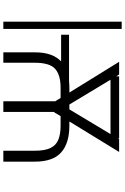

<svg xmlns="http://www.w3.org/2000/svg" viewBox="186 -954 767 1180"><g transform="rotate(90 570.0 -363.5)"><path d="M365.1 0H301.1V-192.8Q301.1 -250.7 315.7 -290.5Q330.3 -330.3 356.9 -355.1H192.8V-403.8H478Q497.2 -405.9 518.5 -405.9H548.3L359.4 -711.6H437.5L448.5 -693.5V-711.6H831V-704.5L835.2 -711.6H913.4L726.2 -405.9H752.5Q860.4 -405.5 916.7 -355.1Q973 -304.7 973 -192.8V0H905.9V-192.8Q905.9 -256.4 888.5 -290.8Q871.1 -325.3 836.8 -338.6Q802.6 -351.9 752.5 -351.9H693.2L673.7 -319.6L674.7 -317.8L672.2 -317.1L669 -312.1H667.6V0H601.9V-318.9L581.7 -351.9H518.5Q440.3 -351.9 402.7 -318.4Q365.1 -284.8 365.1 -192.8ZM621.8 -405.9H651.6L803.6 -658.7H469.5ZM157.3 -727.3V0H112.6V-727.3Z"/></g></svg>

Font: Inter Extra Light BETA
Style: Regular
Weight: 200
Designer: Rasmus Andersson
Foundry: rsms
Version: Version 3.011;git-f93a4a705